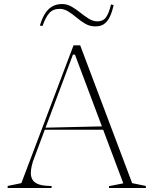

<svg xmlns="http://www.w3.org/2000/svg" viewBox="-20 -933 762 953"><path d="M18 0V-10L86 -24L345 -708H378L636 -24L704 -10V0H521V-9L592 -23L352 -662H342L151 -152Q142 -130 137.5 -109.5Q133 -89 133 -74Q133 -53 143 -38.5Q153 -24 175.5 -17Q198 -10 236 -10V0ZM192 -289V-299L498 -306V-289ZM453 -802Q426 -802 403.5 -815Q381 -828 360.5 -845.5Q340 -863 319 -876Q298 -889 276 -889Q243 -889 224.5 -868Q206 -847 191 -804L178 -806Q188 -840 202.5 -864Q217 -888 238.5 -900.5Q260 -913 288 -913Q313 -913 335.5 -900Q358 -887 379 -870Q400 -853 421 -840Q442 -827 464 -827Q492 -827 506.5 -847.5Q521 -868 531 -911L544 -908Q536 -871 524 -847.5Q512 -824 495.5 -813Q479 -802 453 -802Z"/></svg>

Font: Kalnia Thin ExtraLight
Style: Regular
Weight: 250
Version: Version 1.105